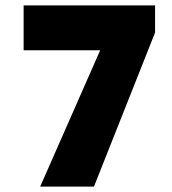

<svg xmlns="http://www.w3.org/2000/svg" viewBox="-20 -687 635 707"><path d="M128 0 367 -543 397 -502H67V-667H551V-567L326 0Z"/></svg>

Font: Maven Pro ExtraBold
Style: Regular
Weight: 800
Designer: Joe Prince
Foundry: Joe Prince
Version: Version 2.100